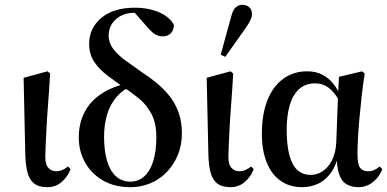

<svg xmlns="http://www.w3.org/2000/svg" viewBox="-20 -764 1607 797"><path d="M177 13Q141 13 121.5 -2.5Q102 -18 94 -48.5Q86 -79 85 -122L78 -441L177 -468L188 -459Q184 -387 179.5 -330.5Q175 -274 173 -232Q171 -190 169.5 -160Q168 -130 168 -111Q168 -80 181.5 -66.5Q195 -53 212 -53Q226 -53 239 -58.5Q252 -64 262 -73L273 -62Q261 -30 236 -8.5Q211 13 177 13Z M521 13Q456 13 408 -14.5Q360 -42 333.5 -89Q307 -136 307 -193Q307 -243 323 -281.5Q339 -320 367 -347.5Q395 -375 433.5 -393Q472 -411 516 -420V-429L531 -409Q491 -393 464.5 -362.5Q438 -332 425 -290Q412 -248 412 -196Q412 -138 424.5 -96Q437 -54 461.5 -32Q486 -10 521 -10Q555 -10 579.5 -32.5Q604 -55 616.5 -96.5Q629 -138 629 -194Q629 -251 610 -288.5Q591 -326 561 -351.5Q531 -377 497 -399Q460 -425 426 -450.5Q392 -476 371 -507.5Q350 -539 350 -582Q350 -647 400.5 -689.5Q451 -732 540 -732Q580 -732 613.5 -722.5Q647 -713 670 -696.5Q693 -680 702 -660Q701 -637 688 -625Q675 -613 657 -613Q640 -613 626 -620.5Q612 -628 592 -651L533 -718L595 -715L598 -692Q587 -700 572.5 -705.5Q558 -711 540 -711Q491 -711 461 -684Q431 -657 431 -616Q431 -586 450 -561Q469 -536 500.5 -513Q532 -490 568 -465Q599 -445 628.5 -421Q658 -397 682 -367.5Q706 -338 720.5 -299.5Q735 -261 735 -210Q735 -160 717.5 -119Q700 -78 670.5 -48Q641 -18 602.5 -2.5Q564 13 521 13Z M937 13Q901 13 881.5 -2.5Q862 -18 854 -48.5Q846 -79 845 -122L838 -441L937 -468L948 -459Q944 -387 939.5 -330.5Q935 -274 933 -232Q931 -190 929.5 -160Q928 -130 928 -111Q928 -80 941.5 -66.5Q955 -53 972 -53Q986 -53 999 -58.5Q1012 -64 1022 -73L1033 -62Q1021 -30 996 -8.5Q971 13 937 13ZM896 -537 940 -696Q946 -722 958 -733Q970 -744 986 -744Q1004 -744 1015 -733.5Q1026 -723 1026 -706Q1026 -694 1019.5 -680.5Q1013 -667 1000 -648L915 -528Z M1235 13Q1182 13 1144.5 -13.5Q1107 -40 1087 -90Q1067 -140 1067 -208Q1067 -291 1090.5 -349Q1114 -407 1156.5 -437.5Q1199 -468 1255 -468Q1291 -468 1318 -454Q1345 -440 1364 -416Q1383 -392 1395 -361H1407L1398 -330Q1382 -359 1366 -378.5Q1350 -398 1331 -408Q1312 -418 1287 -418Q1248 -418 1221.5 -394Q1195 -370 1182.5 -326.5Q1170 -283 1170 -227Q1170 -163 1181 -121Q1192 -79 1214 -58.5Q1236 -38 1271 -38Q1296 -38 1319 -53Q1342 -68 1358 -98.5Q1374 -129 1376 -176L1383 -366L1387 -445L1483 -468L1494 -459Q1487 -414 1481.5 -366Q1476 -318 1472 -273Q1468 -228 1466 -190Q1464 -152 1464 -126Q1464 -80 1475.5 -66.5Q1487 -53 1509 -53Q1522 -53 1534 -58.5Q1546 -64 1556 -73L1567 -62Q1555 -30 1528.5 -8.5Q1502 13 1468 13Q1439 13 1418 0.5Q1397 -12 1387 -43.5Q1377 -75 1377 -132L1388 -137Q1378 -81 1354.5 -48Q1331 -15 1299.5 -1Q1268 13 1235 13Z"/></svg>

Font: Source Serif 4 60pt SemiBold
Style: Regular
Weight: 600
Version: Version 4.004;hotconv 1.0.116;makeotfexe 2.5.65601